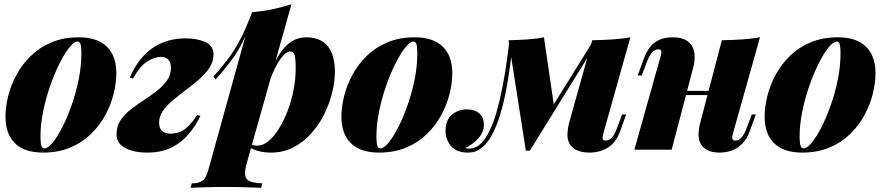

<svg xmlns="http://www.w3.org/2000/svg" viewBox="-20 -710 4199 911"><path d="M349 -513Q332 -513 309 -484.5Q286 -456 262 -408Q238 -360 217.5 -301Q197 -242 184.5 -180Q172 -118 172 -62Q172 -31 176.5 -18.5Q181 -6 191 -6Q207 -6 229.5 -33Q252 -60 275.5 -106Q299 -152 319.5 -210Q340 -268 353 -331.5Q366 -395 366 -455Q366 -493 361 -503Q356 -513 349 -513ZM6 -156Q6 -203 19 -255Q32 -307 59 -356.5Q86 -406 127.5 -446Q169 -486 225.5 -509.5Q282 -533 354 -533Q441 -533 486.5 -489Q532 -445 532 -363Q532 -316 519 -264Q506 -212 479 -162.5Q452 -113 410.5 -73Q369 -33 312.5 -9.5Q256 14 184 14Q97 14 51.5 -30Q6 -74 6 -156Z M788 -76Q833 -76 863 -102Q893 -128 915 -165L931 -160Q909 -114 876 -74.5Q843 -35 795 -10.5Q747 14 677 14Q616 14 574.5 -7.5Q533 -29 533 -74Q533 -110 551.5 -138.5Q570 -167 599.5 -190Q629 -213 662 -234.5Q695 -256 724.5 -279Q754 -302 772.5 -328.5Q791 -355 791 -389Q791 -413 779 -426.5Q767 -440 744 -440Q712 -440 677.5 -417.5Q643 -395 611 -337L596 -342Q636 -435 703 -481.5Q770 -528 861 -528Q915 -528 954 -510.5Q993 -493 993 -452Q993 -418 974.5 -389.5Q956 -361 926.5 -335Q897 -309 864 -284.5Q831 -260 801.5 -235.5Q772 -211 753.5 -184.5Q735 -158 735 -128Q735 -100 750 -88Q765 -76 788 -76Z M1359 -466Q1343 -466 1325.5 -448Q1308 -430 1291 -398Q1274 -366 1259 -325Q1244 -284 1233 -238L1252 -336Q1276 -405 1303 -448.5Q1330 -492 1362 -512.5Q1394 -533 1432 -533Q1502 -533 1535.5 -490.5Q1569 -448 1569 -370Q1569 -323 1556 -270.5Q1543 -218 1518 -167.5Q1493 -117 1456 -76Q1419 -35 1371.5 -10.5Q1324 14 1266 14Q1232 14 1204 6Q1176 -2 1160 -13L1167 -26Q1175 -23 1183 -21Q1191 -19 1201 -19Q1228 -19 1254.5 -41Q1281 -63 1304 -100.5Q1327 -138 1345 -185Q1363 -232 1373 -284Q1383 -336 1383 -385Q1383 -438 1376.5 -452Q1370 -466 1359 -466ZM1176 -652Q1229 -657 1274.5 -666.5Q1320 -676 1363 -690L1150 67Q1134 125 1153 142Q1172 159 1225 160L1219 181Q1193 180 1145.5 178.5Q1098 177 1045 177Q999 177 953 178.5Q907 180 884 181L890 160Q926 160 942 146.5Q958 133 968 98ZM992 -346Q1027 -385 1057.5 -424.5Q1088 -464 1117 -517.5Q1146 -571 1176 -652L1179 -636Q1159 -566 1132 -512.5Q1105 -459 1072.5 -416.5Q1040 -374 1003 -333Z M1943 -513Q1926 -513 1903 -484.5Q1880 -456 1856 -408Q1832 -360 1811.5 -301Q1791 -242 1778.5 -180Q1766 -118 1766 -62Q1766 -31 1770.5 -18.5Q1775 -6 1785 -6Q1801 -6 1823.5 -33Q1846 -60 1869.5 -106Q1893 -152 1913.5 -210Q1934 -268 1947 -331.5Q1960 -395 1960 -455Q1960 -493 1955 -503Q1950 -513 1943 -513ZM1600 -156Q1600 -203 1613 -255Q1626 -307 1653 -356.5Q1680 -406 1721.5 -446Q1763 -486 1819.5 -509.5Q1876 -533 1948 -533Q2035 -533 2080.5 -489Q2126 -445 2126 -363Q2126 -316 2113 -264Q2100 -212 2073 -162.5Q2046 -113 2004.5 -73Q1963 -33 1906.5 -9.5Q1850 14 1778 14Q1691 14 1645.5 -30Q1600 -74 1600 -156Z M2845 -85Q2841 -70 2839.5 -60.5Q2838 -51 2841.5 -47Q2845 -43 2854 -43Q2869 -43 2882.5 -56.5Q2896 -70 2909 -106L2932 -167H2951L2923 -89Q2903 -33 2864 -9.5Q2825 14 2777 14Q2741 14 2718 3Q2695 -8 2684 -25Q2672 -45 2672.5 -71.5Q2673 -98 2680 -126L2790 -519Q2842 -520 2887 -523Q2932 -526 2971 -533ZM2413 -498Q2407 -448 2399 -389Q2391 -330 2379 -270Q2367 -210 2350 -156Q2333 -102 2309.5 -61.5Q2286 -21 2255 -1Q2239 9 2225.5 11.5Q2212 14 2201 14Q2146 14 2120 -17Q2094 -48 2094 -90Q2094 -140 2124 -165.5Q2154 -191 2195 -191Q2234 -191 2255 -171Q2276 -151 2276 -120Q2276 -83 2249.5 -53.5Q2223 -24 2187 -8Q2189 -7 2193.5 -6Q2198 -5 2204 -5Q2226 -5 2242 -14Q2273 -32 2296.5 -76.5Q2320 -121 2336.5 -180Q2353 -239 2365 -301.5Q2377 -364 2384.5 -420Q2392 -476 2397 -513ZM2475 5 2393 -519Q2439 -520 2483 -523Q2527 -526 2561 -533L2609 -204L2494 5ZM2504 -48 2791 -510 2806 -499 2494 5Z M3136 -279H3406V-259H3136ZM3167 0H2990L3112 -434Q3117 -450 3118 -459Q3119 -468 3115.5 -472Q3112 -476 3103 -476Q3088 -476 3075 -462.5Q3062 -449 3048 -413L3025 -352H3006L3034 -430Q3047 -465 3065.5 -488Q3084 -511 3110.5 -522Q3137 -533 3171 -533Q3210 -533 3233 -520.5Q3256 -508 3266 -487Q3276 -466 3276 -441.5Q3276 -417 3270 -393ZM3460 -85Q3453 -62 3454.5 -52.5Q3456 -43 3469 -43Q3484 -43 3497.5 -56.5Q3511 -70 3524 -106L3547 -167H3566L3538 -89Q3525 -52 3502.5 -29Q3480 -6 3452.5 4Q3425 14 3395 14Q3360 14 3338.5 3.5Q3317 -7 3306 -25Q3294 -45 3294.5 -71.5Q3295 -98 3302 -126L3405 -519Q3457 -520 3502 -523Q3547 -526 3586 -533Z M3951 -513Q3934 -513 3911 -484.5Q3888 -456 3864 -408Q3840 -360 3819.5 -301Q3799 -242 3786.5 -180Q3774 -118 3774 -62Q3774 -31 3778.5 -18.5Q3783 -6 3793 -6Q3809 -6 3831.5 -33Q3854 -60 3877.5 -106Q3901 -152 3921.5 -210Q3942 -268 3955 -331.5Q3968 -395 3968 -455Q3968 -493 3963 -503Q3958 -513 3951 -513ZM3608 -156Q3608 -203 3621 -255Q3634 -307 3661 -356.5Q3688 -406 3729.5 -446Q3771 -486 3827.5 -509.5Q3884 -533 3956 -533Q4043 -533 4088.5 -489Q4134 -445 4134 -363Q4134 -316 4121 -264Q4108 -212 4081 -162.5Q4054 -113 4012.5 -73Q3971 -33 3914.5 -9.5Q3858 14 3786 14Q3699 14 3653.5 -30Q3608 -74 3608 -156Z"/></svg>

Font: Playfair Display Black
Style: Italic
Weight: 900
Italic angle: -14°
Designer: Claus Eggers Sørensen
Foundry: Claus Eggers Sørensen
Version: Version 1.203